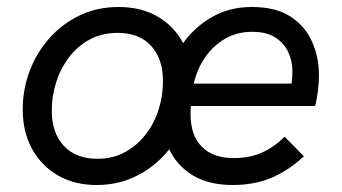

<svg xmlns="http://www.w3.org/2000/svg" viewBox="-20 -521 977 549"><path d="M646 8Q577 8 531.5 -19.5Q486 -47 464 -94Q442 -141 442 -199Q442 -255 459 -308.5Q476 -362 509.5 -405.5Q543 -449 591 -475Q639 -501 700 -501Q768 -501 810 -474Q852 -447 872 -402.5Q892 -358 892 -305Q892 -286 889 -261Q886 -236 881 -218H526Q525 -211 525 -205Q525 -199 525 -193Q525 -134 557 -101.5Q589 -69 648 -69Q693 -69 727.5 -84Q762 -99 794 -130L849 -74Q802 -31 753.5 -11.5Q705 8 646 8ZM812 -266Q814 -283 815 -293Q816 -303 816 -319Q816 -347 804 -372.5Q792 -398 767 -414Q742 -430 701 -430Q657 -430 622.5 -409.5Q588 -389 565.5 -355.5Q543 -322 534 -282H838ZM256 8Q193 8 145.5 -19.5Q98 -47 71.5 -95.5Q45 -144 45 -208Q45 -266 65 -318.5Q85 -371 121.5 -412Q158 -453 208 -477Q258 -501 319 -501Q383 -501 430 -474Q477 -447 503 -399Q529 -351 529 -287Q529 -228 509 -174.5Q489 -121 452 -80Q415 -39 365.5 -15.5Q316 8 256 8ZM258 -67Q303 -67 337.5 -86Q372 -105 396.5 -136.5Q421 -168 433.5 -207.5Q446 -247 446 -289Q446 -353 412 -390Q378 -427 317 -427Q271 -427 235.5 -407.5Q200 -388 176 -355.5Q152 -323 140 -284Q128 -245 128 -205Q128 -141 162.5 -104Q197 -67 258 -67Z"/></svg>

Font: Hanken Grotesk
Style: Italic
Weight: 400
Italic angle: -8°
Designer: Alfredo Marco Pradil
Foundry: Hanken Design Co.
Version: Version 3.013